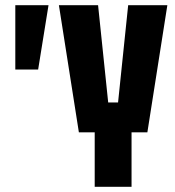

<svg xmlns="http://www.w3.org/2000/svg" viewBox="-20 -720 676 740"><path d="M39 -452V-700H167L127 -452ZM345 0V-210H284L207 -700H358L397 -325H435L474 -700H625L548 -210H487V0Z"/></svg>

Font: Tektur Condensed SemiBold
Style: Regular
Weight: 600
Width: 3
Designer: Adam Jagosz
Foundry: Adam Jagosz
Version: Version 1.005;gftools[0.9.30]